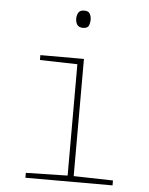

<svg xmlns="http://www.w3.org/2000/svg" viewBox="-53 -777 635 821"><g transform="rotate(5 265.0 -367.0)"><path d="M276 -660Q258 -660 251 -671Q244 -682 244 -697Q244 -711 250.5 -722.5Q257 -734 276 -734Q294 -734 300 -722.5Q306 -711 306 -697Q306 -684 301 -672Q296 -660 276 -660ZM87 0V-21L266 -25V-503L105 -507V-528H292V-25L461 -21V0Z"/></g></svg>

Font: Noto Sans Mono Condensed Thin
Style: Regular
Weight: 100
Width: 3
Designer: Monotype Design Team
Foundry: Monotype Imaging Inc.
Version: Version 2.014; ttfautohint (v1.8.4.7-5d5b)